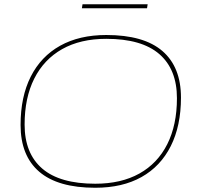

<svg xmlns="http://www.w3.org/2000/svg" viewBox="-20 -875 928 905"><path d="M429 10Q253 10 165 -65.5Q77 -141 77 -286Q77 -419 125 -514Q173 -609 263.5 -659.5Q354 -710 481 -710Q658 -710 745.5 -634.5Q833 -559 833 -415Q833 -282 785 -186.5Q737 -91 647 -40.5Q557 10 429 10ZM429 -9Q551 -9 637 -57Q723 -105 768.5 -195.5Q814 -286 814 -412Q814 -548 731 -620Q648 -692 481 -692Q359 -692 273 -643.5Q187 -595 141.5 -504.5Q96 -414 96 -288Q96 -152 179 -80.5Q262 -9 429 -9ZM366 -836 369 -855H676L673 -836Z"/></svg>

Font: Georama Extended Thin
Style: Italic
Weight: 100
Width: 7
Italic angle: -9°
Designer: Jean-Baptiste Levee
Foundry: Production Type
Version: Version 1.000